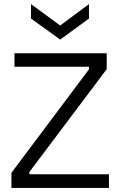

<svg xmlns="http://www.w3.org/2000/svg" viewBox="-20 -921 590 941"><path d="M36 0V-74L416 -581V-594H51V-660H503V-582L124 -78V-67H514V0ZM132 -901 275 -796 416 -901V-830L275 -727L132 -830Z"/></svg>

Font: Bricolage Grotesque 10pt Light
Style: Regular
Weight: 300
Designer: Mathieu Triay
Foundry: Atelier Triay
Version: Version 1.000; ttfautohint (v1.8.4.7-5d5b);gftools[0.9.32]